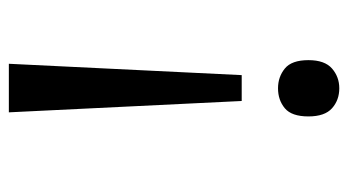

<svg xmlns="http://www.w3.org/2000/svg" viewBox="-192 -562 768 423"><g transform="rotate(-90 191.5 -350.0)"><path d="M181 -201 156 -714H263L238 -201ZM147 -54Q147 -91 165 -106Q183 -121 209 -121Q234 -121 252.5 -106Q271 -91 271 -54Q271 -18 252.5 -2Q234 14 209 14Q183 14 165 -2Q147 -18 147 -54Z"/></g></svg>

Font: binaryhoriontal115
Style: Book
Weight: 400
Designer: Jelle Bosma - Monotype Design Team
Foundry: Monotype Imaging Inc.
Version: Version 2.003